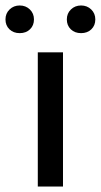

<svg xmlns="http://www.w3.org/2000/svg" viewBox="-42 -681 368 701"><path d="M96 -490H188V0H96ZM-22 -610Q-22 -632 -7 -646.5Q8 -661 30 -661Q52 -661 67 -646.5Q82 -632 82 -610Q82 -588 67.5 -574Q53 -560 30 -560Q7 -560 -7.5 -574Q-22 -588 -22 -610ZM202 -610Q202 -632 217 -646.5Q232 -661 254 -661Q276 -661 291 -646.5Q306 -632 306 -610Q306 -588 291.5 -574Q277 -560 254 -560Q231 -560 216.5 -574Q202 -588 202 -610Z"/></svg>

Font: Fahkwang
Style: Regular
Weight: 400
Version: Version 1.000; ttfautohint (v1.6)